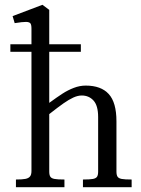

<svg xmlns="http://www.w3.org/2000/svg" viewBox="-20 -780 588 800"><path d="M23.2 -595.5H316.9V-564.1H23.2ZM111.1 -67.4V-660.5Q111.1 -676.5 106.9 -682.4Q102.6 -688.2 89.1 -688.7Q75.5 -689.1 41.2 -683.6L32.5 -712.9L156.9 -760L185.2 -738.8V-351.4Q217.4 -375 240.1 -389.7Q262.8 -404.4 287.6 -413.9Q312.4 -423.4 337.1 -423.4Q401 -423.4 433.1 -388.2Q465.2 -353.1 465.2 -274.6V-65.4Q465.2 -50.6 469.8 -43.8Q474.2 -36.9 487.1 -34.4Q499.9 -32 528.5 -32V0H325.6V-32Q354.2 -32 367.1 -34.4Q379.9 -36.8 384.4 -43.7Q388.9 -50.6 388.9 -65.4V-292.2Q388.9 -339.9 369.7 -361Q350.5 -382.1 320.6 -382.1Q304.2 -382.1 285.6 -373.6Q267 -365.1 244.9 -349.6Q222.8 -334.1 185.2 -304.6V-65.4Q185.2 -50.6 189.8 -43.7Q194.2 -36.8 207.1 -34.4Q219.9 -32 248.5 -32V0H46.4V-32Q72.5 -32 85.8 -34.6Q99.1 -37.2 105.1 -44.8Q111.1 -52.2 111.1 -67.4Z"/></svg>

Font: Didactic
Style: Regular
Weight: 400
Designer: Tyler Finck
Foundry: Etcetera Type Co
Version: Version 3.007;FEAKit 1.0